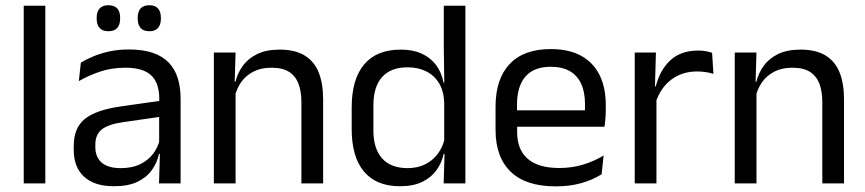

<svg xmlns="http://www.w3.org/2000/svg" viewBox="-20 -684 3227 716"><path d="M68.5 0V-662.5H149V0Z M573 0 576.5 -118.5 573.5 -131V-286.5L574 -315Q574 -374.5 543.8 -403Q513.5 -431.5 448 -431.5Q395.5 -431.5 351.8 -416.5Q308 -401.5 274 -381.5L281.5 -450.5Q300.5 -462 326.8 -473.2Q353 -484.5 386.8 -492Q420.5 -499.5 461 -499.5Q513.5 -499.5 550.2 -486.8Q587 -474 609.8 -450Q632.5 -426 643 -392Q653.5 -358 653.5 -316V0ZM405 10.5Q332.5 10.5 293.8 -24.8Q255 -60 255 -125.5V-140Q255 -207.5 296.8 -240.8Q338.5 -274 429.5 -287L584 -309L588.5 -250L439.5 -228.5Q383.5 -220.5 359.5 -201.2Q335.5 -182 335.5 -144.5V-136.5Q335.5 -98 359.2 -77.5Q383 -57 430.5 -57Q472.5 -57 502.5 -71.5Q532.5 -86 551 -110.5Q569.5 -135 576 -165L588.5 -110H573Q566 -78 546.8 -50.5Q527.5 -23 493 -6.2Q458.5 10.5 405 10.5ZM384 -567.5Q362.5 -567.5 351.5 -579.8Q340.5 -592 340.5 -614.5V-618Q340.5 -640.5 351.5 -652.5Q362.5 -664.5 384 -664.5Q406.5 -664.5 417.2 -652.5Q428 -640.5 428 -618V-614.5Q428 -592 417.2 -579.8Q406.5 -567.5 384 -567.5ZM537 -567.5Q515 -567.5 504.2 -579.8Q493.5 -592 493.5 -614.5V-618Q493.5 -640.5 504.2 -652.5Q515 -664.5 537 -664.5Q558.5 -664.5 569.2 -652.5Q580 -640.5 580 -618V-614.5Q580 -592 569.2 -579.8Q558.5 -567.5 537 -567.5Z M1104 0V-303.5Q1104 -343 1093.2 -371.5Q1082.5 -400 1058.2 -415.8Q1034 -431.5 992 -431.5Q953.5 -431.5 925.2 -417Q897 -402.5 879.5 -377.8Q862 -353 855 -321.5L840.5 -379H858Q866 -412 886 -439.2Q906 -466.5 939.8 -482.8Q973.5 -499 1022.5 -499Q1080.5 -499 1116.2 -477Q1152 -455 1168.5 -413.8Q1185 -372.5 1185 -312.5V0ZM777.5 0V-488H858.5L855 -371L858.5 -366.5V0Z M1471.5 10.5Q1383.5 10.5 1337.5 -44Q1291.5 -98.5 1291.5 -203V-283.5Q1291.5 -388.5 1338 -443.8Q1384.5 -499 1475 -499Q1520 -499 1553 -483.8Q1586 -468.5 1606.5 -441Q1627 -413.5 1634 -376H1660.5L1636.5 -301.5Q1635 -344.5 1617.2 -373.8Q1599.5 -403 1569.2 -418Q1539 -433 1500 -433Q1438 -433 1405.2 -397Q1372.5 -361 1372.5 -291V-198Q1372.5 -129 1405.2 -93Q1438 -57 1500 -57Q1537 -57 1565.5 -71.2Q1594 -85.5 1612.8 -110.8Q1631.5 -136 1638.5 -168L1658.5 -110H1634.5Q1627.5 -77 1607.8 -49.5Q1588 -22 1554.8 -5.8Q1521.5 10.5 1471.5 10.5ZM1634.5 0 1638 -118 1636.5 -144V-348L1637 -365L1635 -503.5V-662.5H1715.5V0Z M2052.5 11Q1941 11 1884.5 -43.5Q1828 -98 1828 -199.5V-286.5Q1828 -389.5 1880.5 -445.2Q1933 -501 2034 -501Q2102 -501 2147.5 -475.8Q2193 -450.5 2216 -404Q2239 -357.5 2239 -293V-275Q2239 -259 2237.8 -243Q2236.5 -227 2234.5 -211.5H2160Q2161 -235.5 2161.2 -257Q2161.5 -278.5 2161.5 -296.5Q2161.5 -341 2147.2 -371.8Q2133 -402.5 2104.8 -418.8Q2076.5 -435 2034 -435Q1971 -435 1939.5 -398.5Q1908 -362 1908 -294V-247.5L1908.5 -237.5V-191Q1908.5 -160.5 1917.5 -136Q1926.5 -111.5 1945.8 -93.8Q1965 -76 1994.8 -66.8Q2024.5 -57.5 2065.5 -57.5Q2113 -57.5 2154 -70Q2195 -82.5 2231 -104L2223.5 -34Q2191 -13.5 2148 -1.2Q2105 11 2052.5 11ZM1870.5 -211.5V-272.5H2217.5V-211.5Z M2424 -298.5 2405.5 -361 2425.5 -362Q2441.5 -424 2480.5 -459.8Q2519.5 -495.5 2584 -495.5Q2600 -495.5 2612.8 -493Q2625.5 -490.5 2635.5 -487L2640.5 -408.5Q2628 -412.5 2612.8 -415Q2597.5 -417.5 2579 -417.5Q2524 -417.5 2483.2 -387Q2442.5 -356.5 2424 -298.5ZM2347 0V-488H2426L2422 -344L2428 -338V0Z M3046.5 0V-303.5Q3046.5 -343 3035.8 -371.5Q3025 -400 3000.8 -415.8Q2976.5 -431.5 2934.5 -431.5Q2896 -431.5 2867.8 -417Q2839.5 -402.5 2822 -377.8Q2804.5 -353 2797.5 -321.5L2783 -379H2800.5Q2808.5 -412 2828.5 -439.2Q2848.5 -466.5 2882.2 -482.8Q2916 -499 2965 -499Q3023 -499 3058.8 -477Q3094.5 -455 3111 -413.8Q3127.5 -372.5 3127.5 -312.5V0ZM2720 0V-488H2801L2797.5 -371L2801 -366.5V0Z"/></svg>

Font: Anek Telugu Medium
Style: Regular
Weight: 400
Version: Version 1.003